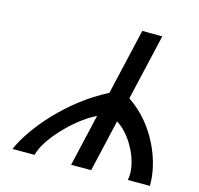

<svg xmlns="http://www.w3.org/2000/svg" viewBox="-119 -988 1141 1100"><g transform="rotate(15 452.0 -438.0)"><path d="M496.7 -467.4C282.5 -358.2 109.3 -157.3 47.9 -15.7H178.9C203.2 -115.6 345.8 -261.7 454.9 -317.5L467.3 -323.8L396 -15H514.9L586 -323.1L595.5 -316.7C678.4 -261.3 754.2 -116.1 732.2 -15H863.2C867.1 -155.3 787 -357.3 622.9 -466.7L619.7 -468.8L710.2 -860.8L591.4 -861.4L501 -469.6Z"/></g></svg>

Font: Stormning
Style: LightObl
Weight: 400
Designer: Robert Jablonski, Mew Too
Foundry: Cannot Into Space Fonts
Version: Version 0.90